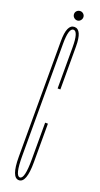

<svg xmlns="http://www.w3.org/2000/svg" viewBox="-138 -691 374 717"><g transform="rotate(20 49.5 -333.0)"><path d="M47 3Q17 3 17 -79.2Q17 -161.5 17 -300.5Q17 -471.5 17 -538.8Q17 -606 47 -606Q77 -606 77 -538.8Q77 -471.5 77 -368.5H66Q66 -468.5 66 -531.8Q66 -595 47 -595Q28 -595 28 -531.8Q28 -468.5 28 -300.5Q28 -164.5 28 -86.2Q28 -8 47 -8Q66 -8 66 -86.2Q66 -164.5 66 -232.5H77Q77 -161.5 77 -79.2Q77 3 47 3ZM47.5 -632Q40 -632 34.2 -637.5Q28.5 -643 28.5 -651Q28.5 -658.5 34 -663.8Q39.5 -669 47.5 -669Q54.5 -669 60 -663.8Q65.5 -658.5 65.5 -651Q65.5 -643.5 60.2 -637.8Q55 -632 47.5 -632Z"/></g></svg>

Font: Anybody UltraCondensed Thin
Style: Regular
Weight: 100
Width: 1
Designer: Tyler Finck
Foundry: Etcetera Type Company
Version: Version 1.110